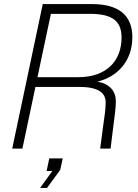

<svg xmlns="http://www.w3.org/2000/svg" viewBox="-20 -730 676 943"><path d="M40 0H90L154 -303H371C464 -303 499 -273 499 -227C499 -192 492 -150 487 -114L472 0H523L537 -113C542 -149 549 -201 549 -233C549 -282 519 -318 459 -329C556 -353 630 -429 630 -548C630 -652 566 -710 432 -710H190ZM164 -351 230 -662H421C537 -662 577 -623 577 -545C577 -433 505 -351 365 -351ZM177 193H211L276 104L288 48H222L209 110H237Z"/></svg>

Font: Geist ExtraLight
Style: Italic
Weight: 200
Italic angle: -12°
Designer: Basement.studio, Andrés Briganti, Mateo Zaragoza
Foundry: Basement.studio, Vercel, Andrés Briganti, Guido Ferreyra, Mateo Zaragoza
Version: Version 1.500